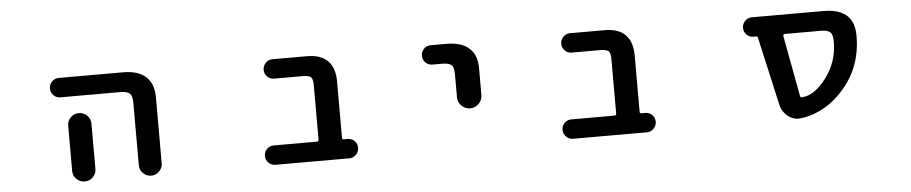

<svg xmlns="http://www.w3.org/2000/svg" viewBox="-36 -766 4572 964"><g transform="rotate(-5 2250.0 -284.0)"><path d="M636.7 -76.2V-393.6Q636.7 -425.8 623.5 -438Q610.4 -450.2 575.2 -450.2H274.4Q253.9 -450.2 239.7 -464.4Q225.6 -478.5 225.6 -498.5Q225.6 -518.6 239.7 -533.2Q253.9 -547.9 274.4 -547.9H598.6Q673.8 -547.9 712.9 -512.7Q752 -477.5 752 -408.2V-76.2Q752 -52.7 734.9 -35.6Q717.8 -18.6 694.3 -18.6Q670.9 -18.6 653.8 -35.6Q636.7 -52.7 636.7 -76.2ZM300.8 -77.1V-304.7Q300.8 -329.1 317.9 -346.2Q335 -363.3 359.4 -363.3Q383.8 -363.3 400.9 -346.2Q418 -329.1 418 -304.7V-77.1Q418 -52.7 400.9 -35.6Q383.8 -18.6 359.4 -18.6Q335 -18.6 317.9 -35.6Q300.8 -52.7 300.8 -77.1Z M1320.3 -18.6Q1299.8 -18.6 1285.6 -33.2Q1271.5 -47.9 1271.5 -67.9Q1271.5 -87.9 1285.6 -102.1Q1299.8 -116.2 1320.3 -116.2H1537.1Q1546.9 -116.2 1546.9 -126V-399.4Q1546.9 -430.7 1537.1 -440.4Q1525.4 -450.2 1495.1 -450.2H1350.6Q1331.1 -450.2 1316.9 -464.4Q1302.7 -478.5 1302.7 -498.5Q1302.7 -518.6 1316.9 -533.2Q1331.1 -547.9 1350.6 -547.9H1526.4Q1594.7 -547.9 1629.9 -512.7Q1665 -477.5 1665 -408.2V-124Q1665 -116.2 1672.9 -116.2H1692.4Q1712.9 -116.2 1727.1 -102.1Q1741.2 -87.9 1741.2 -67.9Q1741.2 -47.9 1727.1 -33.2Q1712.9 -18.6 1692.4 -18.6Z M2257.8 -277.3V-394.5Q2257.8 -427.7 2245.1 -439.5Q2232.4 -451.2 2197.3 -451.2H2149.4Q2128.9 -451.2 2114.7 -465.3Q2100.6 -479.5 2100.6 -500Q2100.6 -520.5 2114.7 -534.7Q2128.9 -548.8 2149.4 -548.8H2227.5Q2308.6 -548.8 2346.7 -509.8Q2381.8 -475.6 2380.9 -410.2V-277.3Q2380.9 -252 2362.8 -233.9Q2344.7 -215.8 2319.3 -215.8Q2293.9 -215.8 2275.9 -233.9Q2257.8 -252 2257.8 -277.3Z M2820.3 -18.6Q2799.8 -18.6 2785.6 -33.2Q2771.5 -47.9 2771.5 -67.9Q2771.5 -87.9 2785.6 -102.1Q2799.8 -116.2 2820.3 -116.2H3037.1Q3046.9 -116.2 3046.9 -126V-399.4Q3046.9 -430.7 3037.1 -440.4Q3025.4 -450.2 2995.1 -450.2H2850.6Q2831.1 -450.2 2816.9 -464.4Q2802.7 -478.5 2802.7 -498.5Q2802.7 -518.6 2816.9 -533.2Q2831.1 -547.9 2850.6 -547.9H3026.4Q3094.7 -547.9 3129.9 -512.7Q3165 -477.5 3165 -408.2V-124Q3165 -116.2 3172.9 -116.2H3192.4Q3212.9 -116.2 3227.1 -102.1Q3241.2 -87.9 3241.2 -67.9Q3241.2 -47.9 3227.1 -33.2Q3212.9 -18.6 3192.4 -18.6Z M3969.7 -21.5Q3963.9 -20.5 3958 -20.5Q3927.7 -20.5 3903.3 -40Q3874 -64.5 3866.2 -101.6L3789.1 -443.4Q3788.1 -450.2 3780.3 -450.2H3766.6Q3747.1 -450.2 3732.9 -464.4Q3718.8 -478.5 3718.8 -498.5Q3718.8 -518.6 3732.9 -533.2Q3747.1 -547.9 3766.6 -547.9H4128.9Q4210.9 -547.9 4250 -508.8Q4283.2 -474.6 4283.2 -410.2Q4283.2 -328.1 4256.8 -259.3Q4230.5 -190.4 4177.2 -133.3Q4124 -76.2 4061.5 -47.9Q4017.6 -27.3 3969.7 -21.5ZM4104.5 -206.1Q4167 -287.1 4167 -389.6Q4167 -425.8 4153.8 -438Q4140.6 -450.2 4106.4 -450.2H3924.8Q3920.9 -450.2 3918.5 -447.3Q3916 -444.3 3917 -440.4L3973.6 -135.7Q3974.6 -126 3983.4 -126Q3984.4 -126 3984.4 -126Q4045.9 -129.9 4104.5 -206.1Z"/></g></svg>

Font: Rounded-X Mgen+ 1mn medium
Style: Regular
Weight: 500
Designer: [Source Han Sans]
Ryoko NISHIZUKA  (kana & ideographs); Paul D. Hunt (Latin, Greek & Cyrillic); Wenlong ZHANG  (bopomofo
Version: Version 1.059.20150602